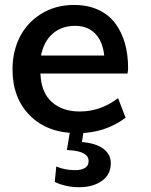

<svg xmlns="http://www.w3.org/2000/svg" viewBox="-20 -534 620 786"><path d="M147.9 -306.6H406.7Q400.4 -365.7 369.1 -397Q337.9 -428.2 288.1 -428.2Q232.4 -428.2 195.8 -396.2Q159.2 -364.3 147.9 -306.6ZM297.9 11.2Q174.8 11.2 103 -60.5Q31.2 -132.3 31.2 -250Q31.2 -323.2 61 -382.3Q90.8 -441.4 148.9 -477.5Q207 -513.7 283.2 -513.7Q339.4 -513.7 382.3 -493.9Q425.3 -474.1 451.7 -438.5Q478 -403.3 491.2 -357.4Q504.4 -311.5 504.4 -255.4Q504.4 -250 503.7 -244.6Q502.9 -239.3 502 -232.9H145.5Q148.4 -155.8 191.9 -116.7Q235.4 -77.6 306.2 -77.6Q392.1 -77.6 463.4 -132.3L494.1 -52.2Q410.2 11.2 297.9 11.2ZM304.2 232.4Q250 232.4 204.1 210.9L210.4 147.5Q245.6 162.6 287.6 162.6Q312.5 162.6 327.6 153.6Q342.8 144.5 342.8 125.5Q342.8 86.4 267.1 81.1L253.9 80.1L269 -11.2H324.7L315.4 47.4Q374.5 52.7 404.1 75.7Q433.6 98.6 433.6 133.8Q433.6 181.2 397 206.5Q360.8 232.4 304.2 232.4Z"/></svg>

Font: Ride Light
Style: Bold
Weight: 600
Version: Version 3.000